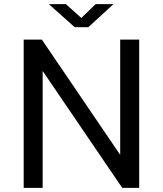

<svg xmlns="http://www.w3.org/2000/svg" viewBox="-20 -916 794 936"><path d="M95.5 0V-723H184L566 -161V-723H658.5V0H576L188 -570V0ZM344 -783.5 218 -896H301L376.5 -828.5L446.5 -896H533.5L410.5 -783.5Z"/></svg>

Font: Public Sans Thin
Style: Regular
Weight: 400
Version: Version 2.001